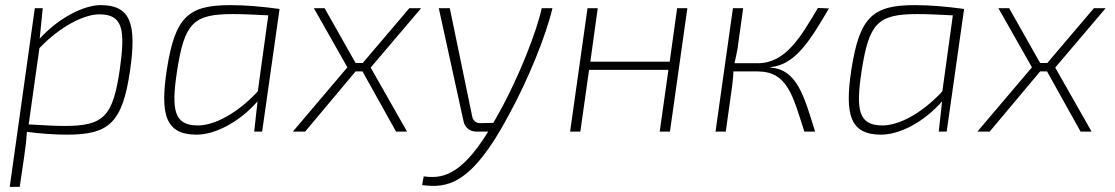

<svg xmlns="http://www.w3.org/2000/svg" viewBox="-20 -514 4355 750"><path d="M373 -494C308 -494 210 -445 135 -363L147 -482H116L18 216H57L75 94C80 59 83 35 85 1C138 8 192 12 242 12C405 12 458 -33 488 -238C514 -419 492 -494 373 -494ZM448 -243C421 -59 386 -22 232 -22C191 -22 150 -25 92 -28L134 -326C215 -411 308 -458 368 -458C460 -458 470 -399 448 -243Z M880 -494C716 -494 664 -449 632 -244C604 -64 628 12 748 12C818 12 912 -34 986 -118L973 0H1004L1072 -479C1007 -488 941 -494 880 -494ZM987 -157C907 -71 818 -24 753 -24C660 -24 648 -83 672 -239C701 -423 734 -459 889 -459C929 -459 970 -457 1028 -454Z M1625 -482H1579L1397 -268H1369L1248 -482H1206L1337 -251L1124 0H1172L1369 -235H1396L1527 0H1570L1428 -250Z M2096 -482C2078 -395 2007 -212 1928 -71C1921 -58 1914 -46 1907 -34L1855 -33C1840 -33 1829 -42 1825 -57L1737 -482H1694L1791 -39C1796 -16 1816 0 1840 0H1887C1776 181 1699 183 1635 175L1629 209C1725 221 1820 212 1966 -62C2043 -202 2113 -375 2138 -482Z M2625 -482 2596 -273H2286L2315 -482H2275L2207 0H2247L2281 -241H2591L2557 0H2597L2665 -482Z M2989 -250 2991 -252C3090 -261 3150 -366 3218 -481L3175 -483C3108 -370 3049 -267 2940 -267H2849C2854 -286 2857 -303 2861 -324L2883 -482H2843L2775 0H2815L2840 -178C2843 -199 2844 -217 2845 -235H2941C3057 -234 3077 -139 3122 0H3164C3121 -138 3094 -243 2989 -250Z M3554 -494C3390 -494 3338 -449 3306 -244C3278 -64 3302 12 3422 12C3492 12 3586 -34 3660 -118L3647 0H3678L3746 -479C3681 -488 3615 -494 3554 -494ZM3661 -157C3581 -71 3492 -24 3427 -24C3334 -24 3322 -83 3346 -239C3375 -423 3408 -459 3563 -459C3603 -459 3644 -457 3702 -454Z M4299 -482H4253L4071 -268H4043L3922 -482H3880L4011 -251L3798 0H3846L4043 -235H4070L4201 0H4244L4102 -250Z"/></svg>

Font: Exo 2 Extra Light
Style: Italic
Weight: 250
Italic angle: -8°
Designer: Natanael Gama
Version: Version 1.001;PS 001.001;hotconv 1.0.88;makeotf.lib2.5.64775